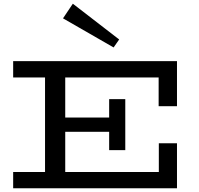

<svg xmlns="http://www.w3.org/2000/svg" viewBox="-20 -1016 1074 1036"><path d="M51 0V-88H837V-243H935V0ZM223 -49V-631H332V-49ZM270 -305V-382H617V-305ZM569 -206V-481H656V-206ZM836 -443V-598H51V-686H935V-443ZM593 -760 320 -917 373 -996 623 -803Z"/></svg>

Font: BioRhyme SemiExpanded
Style: Regular
Weight: 400
Width: 6
Designer: Aoife Mooney
Foundry: Aoife Mooney Type
Version: Version 1.600;gftools[0.9.33]